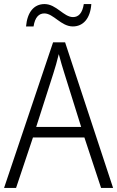

<svg xmlns="http://www.w3.org/2000/svg" viewBox="-20 -1017 577 944"><path d="M108 -887H145C152 -933 172 -951 198 -951C243 -951 280 -887 338 -887C389 -887 424 -926 429 -997H392C385 -952 366 -933 339 -933C293 -933 257 -997 199 -997C146 -997 114 -956 108 -887ZM477 -93H536L300 -809H241L0 -93H59L142 -341H395ZM297 -655 379 -393H158L242 -655C251 -683 261 -717 269 -751C277 -720 289 -680 297 -655Z"/></svg>

Font: Noto Sans Kannada UI SemiCondensed Light
Style: Regular
Weight: 300
Width: 4
Designer: Jelle Bosma - Monotype Design Team
Foundry: Monotype Imaging Inc.
Version: Version 2.005